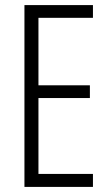

<svg xmlns="http://www.w3.org/2000/svg" viewBox="-20 -734 432 754"><path d="M345 0H76V-714H345V-664H131V-399H333V-349H131V-51H345Z"/></svg>

Font: Noto Sans Sinhala ExtraCondensed Light
Style: Regular
Weight: 300
Width: 2
Designer: Jelle Bosma - Monotype Design Team
Foundry: Monotype Imaging Inc.
Version: Version 2.006; ttfautohint (v1.8.4.7-5d5b)